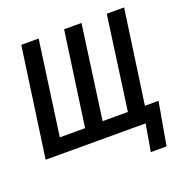

<svg xmlns="http://www.w3.org/2000/svg" viewBox="-135 -703 973 1007"><g transform="rotate(-20 352.0 -199.5)"><path d="M537 181H625L667 -58H591L665 -580H568L496 -58H355L427 -580H330L256 -55H115L188 -580H91L5 30H563Z"/></g></svg>

Font: Smiley Sans Oblique
Style: Regular
Weight: 400
Italic angle: -8°
Designer: oooooohmygosh, Nagisa Chen, Janine Sui, Heda Shi, Jian Li
Foundry: atelierAnchor
Version: Version 2.0.1